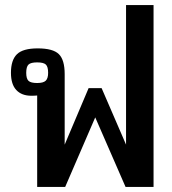

<svg xmlns="http://www.w3.org/2000/svg" viewBox="-20 -734 676 754"><path d="M126 -359Q117 -358 103 -358Q65 -358 44 -380.5Q23 -403 23 -448Q23 -498 46.5 -521Q70 -544 128 -544Q188 -544 211 -521.5Q234 -499 234 -443V-166L328 -388H379L475 -166V-714H583V0H473L354 -273L236 0H126ZM169 -448Q169 -472 160 -480.5Q151 -489 126 -489Q101 -489 92 -480.5Q83 -472 83 -448Q83 -425 92 -416.5Q101 -408 126 -408Q150 -408 159.5 -417Q169 -426 169 -448Z"/></svg>

Font: Pridi
Style: Regular
Weight: 400
Designer: Katatrad Team
Foundry: CadsonDemak
Version: Version 1.001